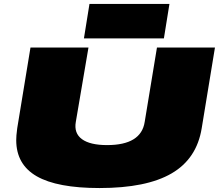

<svg xmlns="http://www.w3.org/2000/svg" viewBox="-20 -940 1106 970"><path d="M483 10Q269 10 165.5 -49.5Q62 -109 62 -232Q62 -243 63 -256.5Q64 -270 67 -292L134 -700H427L363 -324Q353 -267 394 -237Q435 -207 521 -207Q693 -207 711 -324L773 -700H1066L999 -292Q974 -138 847 -64Q720 10 483 10ZM404 -746 432 -920H836L808 -746Z"/></svg>

Font: Georama ExtraExtended Black
Style: Italic
Weight: 900
Width: 8
Italic angle: -9°
Designer: Jean-Baptiste Levee
Foundry: Production Type
Version: Version 1.000